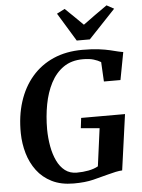

<svg xmlns="http://www.w3.org/2000/svg" viewBox="-64 -1045 816 1103"><g transform="rotate(-5 344.0 -493.0)"><path d="M316 8.5Q243 8.5 190.5 -17.8Q138 -44 104.8 -88.5Q71.5 -133 55.2 -189Q39 -245 38 -305Q36.5 -404.5 62.8 -486.5Q89 -568.5 140 -628Q191 -687.5 264.5 -719.8Q338 -752 432 -752Q488.5 -752 526.5 -747Q564.5 -742 590.5 -735.8Q616.5 -729.5 636.5 -724.5Q643.5 -723 650.5 -721.5Q657.5 -720 665 -719L635 -560H539.5L533.5 -672.5Q516.5 -683 492 -690.5Q467.5 -698 430 -698Q364 -698 318.2 -666.2Q272.5 -634.5 244.2 -580Q216 -525.5 203.2 -457Q190.5 -388.5 190.5 -314.5Q191 -263.5 199.5 -216.5Q208 -169.5 225.8 -132.2Q243.5 -95 271.5 -73.5Q299.5 -52 339 -52Q374.5 -52 407 -58.2Q439.5 -64.5 462.5 -77.5L491.5 -295L384 -304.5L391 -363H644L599.5 -42Q584 -41.5 561.2 -36.8Q538.5 -32 517 -26Q476.5 -15 429.5 -3.2Q382.5 8.5 316 8.5ZM404.5 -808 305 -971.5 351 -995Q377 -970 402.8 -945Q428.5 -920 453.5 -895Q487.5 -920.5 522.5 -945.2Q557.5 -970 592.5 -994.5L634.5 -971.5L480 -808Z"/></g></svg>

Font: Merriweather 36pt
Style: Bold Italic
Weight: 700
Italic angle: -7.8°
Version: Version 2.101